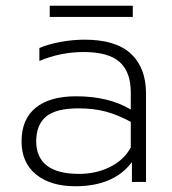

<svg xmlns="http://www.w3.org/2000/svg" viewBox="-20 -633 598 668"><path d="M153 -613H442V-574H153ZM55 -141Q55 -218 104 -258Q153 -298 245 -298Q358 -298 435 -252V-311Q435 -383 396 -417.5Q357 -452 271 -452Q191 -452 117 -421V-466Q147 -479 190 -487Q233 -495 274 -495Q383 -495 435.5 -446Q488 -397 488 -308V0H439V-69Q376 15 242 15Q156 15 105.5 -26Q55 -67 55 -141ZM435 -120V-209Q391 -233 349 -244.5Q307 -256 253 -256Q175 -256 140.5 -227.5Q106 -199 106 -141Q106 -86 143 -57Q180 -28 255 -28Q315 -28 363.5 -52.5Q412 -77 435 -120Z"/></svg>

Font: Prompt ExtraLight
Style: Regular
Weight: 275
Designer: Katatrad Team
Foundry: CadsonDemak
Version: Version 1.000